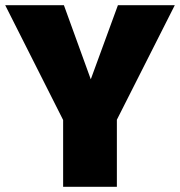

<svg xmlns="http://www.w3.org/2000/svg" viewBox="-35 -716 690 736"><path d="M413 0H207V-256L-15 -696H210L313 -412L417 -696H635L413 -257Z"/></svg>

Font: Trujillo Black
Style: Regular
Weight: 900
Designer: Fira Sans original fonts by bBox Type GmbH, Carrois Corporate GbR, & Edenspiekermann AG / Changes by Cristiano Sobral
Foundry: Fira Sans original fonts by bBox Type GmbH, Carrois Corporate GbR, & Edenspiekermann AG / Changes by Cristiano Sobral
Version: Version 4.301;July 28, 2020;FontCreator 13.0.0.2655 64-bit